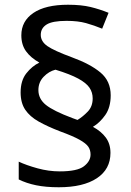

<svg xmlns="http://www.w3.org/2000/svg" viewBox="-20 -785 553 810"><path d="M67 -395Q67 -445 91 -475.5Q115 -506 146 -521Q110 -541 90 -568.5Q70 -596 70 -636Q70 -696 121 -730.5Q172 -765 267 -765Q323 -765 362 -755.5Q401 -746 438 -731L411 -664Q377 -678 343 -687.5Q309 -697 261 -697Q201 -697 176.5 -681.5Q152 -666 152 -638Q152 -610 180 -590.5Q208 -571 284 -543Q361 -515 404 -479Q447 -443 447 -383Q447 -332 424 -299.5Q401 -267 372 -250Q407 -231 426.5 -204.5Q446 -178 446 -140Q446 -71 388.5 -33Q331 5 228 5Q173 5 132 -3.5Q91 -12 59 -28V-103Q91 -88 138 -75Q185 -62 232 -62Q306 -62 334 -83.5Q362 -105 362 -133Q362 -152 352.5 -166Q343 -180 315.5 -195.5Q288 -211 233 -231Q181 -251 143.5 -272Q106 -293 86.5 -322Q67 -351 67 -395ZM142 -405Q142 -368 173.5 -342.5Q205 -317 285 -287L307 -279Q330 -293 350.5 -314.5Q371 -336 371 -370Q371 -395 357.5 -415Q344 -435 310 -453.5Q276 -472 214 -491Q186 -484 164 -461Q142 -438 142 -405Z"/></svg>

Font: Noto Sans Takri
Style: Regular
Weight: 400
Designer: Monotype Design Team
Foundry: Monotype Imaging Inc.
Version: Version 2.003; ttfautohint (v1.8.4.7-5d5b)